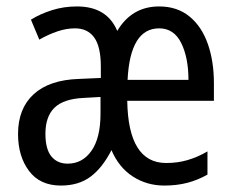

<svg xmlns="http://www.w3.org/2000/svg" viewBox="-20 -566 727 596"><path d="M474 -546Q530 -546 568 -515Q606 -484 625 -430Q644 -376 644 -308V-253H375Q378 -60 496 -60Q531 -60 562 -69Q593 -78 624 -96V-24Q594 -7 561.5 1.5Q529 10 490 10Q436 10 392.5 -18Q349 -46 326 -100Q298 -45 261 -17.5Q224 10 169 10Q104 10 70 -35.5Q36 -81 36 -150Q36 -229 84.5 -273.5Q133 -318 225 -321L293 -324V-359Q293 -421 272.5 -449.5Q252 -478 213 -478Q186 -478 158 -468.5Q130 -459 102 -443L76 -505Q105 -523 141.5 -534.5Q178 -546 219 -546Q312 -546 344 -470Q389 -546 474 -546ZM474 -478Q384 -478 376 -318H565Q565 -387 542.5 -432.5Q520 -478 474 -478ZM292 -265 239 -262Q177 -259 149 -231.5Q121 -204 121 -151Q121 -103 139.5 -80.5Q158 -58 190 -58Q236 -58 264 -98Q292 -138 292 -213Z"/></svg>

Font: Avrile Sans Condensed
Style: Regular
Weight: 400
Width: 3
Designer: Monotype Design Team
Foundry: Monotype Imaging Inc.
Version: Version 2.001;September 10, 2019;FontCreator 11.5.0.2425 64-